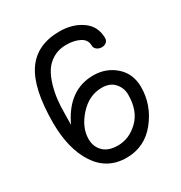

<svg xmlns="http://www.w3.org/2000/svg" viewBox="-166 -824 898 950"><g transform="rotate(-30 282.5 -349.0)"><path d="M55 -327Q55 -523 117 -613Q179 -703 308 -703Q382 -703 434.5 -666.5Q487 -630 488 -563Q488 -547 477.5 -538.5Q467 -530 452 -530Q436 -530 424 -539Q412 -548 412 -562Q412 -596 380.5 -612.5Q349 -629 303 -629Q261 -629 228.5 -610Q196 -591 177.5 -561.5Q159 -532 147.5 -492Q136 -452 132 -415.5Q128 -379 128 -340Q128 -326 127.5 -304Q127 -282 127 -274Q201 -431 344 -431Q417 -431 469 -385Q521 -339 521 -263Q521 -161 455 -78Q389 5 285 5Q175 5 115 -86.5Q55 -178 55 -327ZM167 -169Q167 -125 195.5 -97Q224 -69 278 -69Q343 -69 395 -119.5Q447 -170 447 -262Q447 -300 422 -328.5Q397 -357 350 -357Q277 -357 222 -296Q167 -235 167 -169Z"/></g></svg>

Font: Happy Monkey
Style: Regular
Weight: 400
Version: Version 1.001